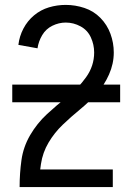

<svg xmlns="http://www.w3.org/2000/svg" viewBox="-20 -763 540 783"><path d="M60 0V-1Q60 -56 67.5 -110Q75 -164 103 -212Q131 -260 171.5 -297.5Q212 -335 255 -368.5Q298 -402 331 -448Q364 -494 364 -549Q364 -581 350.5 -610.5Q337 -640 308.5 -655.5Q280 -671 248 -671Q220 -671 193.5 -658Q167 -645 152 -619.5Q137 -594 133 -566L55 -580Q59 -615 75.5 -646.5Q92 -678 119 -700.5Q146 -723 179.5 -733Q213 -743 248 -743Q287 -743 324.5 -730.5Q362 -718 389.5 -690Q417 -662 430.5 -625Q444 -588 444 -549Q444 -503 424.5 -459Q405 -415 373.5 -380.5Q342 -346 306 -316.5Q270 -287 236 -254.5Q202 -222 178 -181.5Q154 -141 147 -94Q145 -83 144 -72H440V0ZM30 -346V-418H470V-346Z"/></svg>

Font: Iosevka SS01
Style: Regular
Weight: 400
Monospace: yes
Designer: Belleve Invis
Foundry: Belleve Invis
Version: 2.3.3; ttfautohint (v1.8.3)